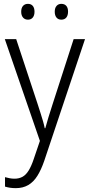

<svg xmlns="http://www.w3.org/2000/svg" viewBox="-20 -735 463 996"><path d="M5 -532H64L175 -196Q184 -168 191 -146Q198 -124 203.5 -105Q209 -86 212 -70H215Q222 -95 231.5 -127Q241 -159 253 -195L362 -532H421L210 98Q194 145 174 177Q154 209 126.5 225Q99 241 62 241Q46 241 32.5 239Q19 237 6 233V184Q17 187 29.5 189.5Q42 192 55 192Q79 192 97 182Q115 172 129 149Q143 126 155 90L187 -4ZM90 -674Q90 -694 99.5 -704.5Q109 -715 125 -715Q141 -715 150 -704.5Q159 -694 159 -674Q159 -655 150 -644Q141 -633 125 -633Q109 -633 99.5 -644Q90 -655 90 -674ZM264 -674Q264 -694 273.5 -704.5Q283 -715 298 -715Q315 -715 324 -704.5Q333 -694 333 -675Q333 -655 324 -644Q315 -633 298 -633Q282 -633 273 -644Q264 -655 264 -674Z"/></svg>

Font: Noto Sans Thai SemiCondensed Light
Style: Regular
Weight: 300
Width: 4
Designer: Monotype Design Team
Foundry: Monotype Imaging Inc.
Version: Version 2.001